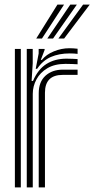

<svg xmlns="http://www.w3.org/2000/svg" viewBox="-20 -812 409 832"><path d="M134.8 -514 147.5 -580.2V-600H173L173.5 -596L156.8 -552.5H161.5Q180.5 -576 213.4 -589.5Q246.2 -603 280.5 -603Q296.5 -603 316.2 -600.8V-578.5Q302 -580.5 282.2 -580.5Q235.8 -580.5 200.6 -565.2Q165.5 -550 141 -514ZM96 0V-600H121.8V-538L117 -461.2H123Q144.5 -511.5 181 -534.6Q217.5 -557.8 268.5 -557.8Q281.8 -557.8 295.9 -557.1Q310 -556.5 316.2 -556V-533.5Q308.8 -534 293.4 -534.6Q278 -535.2 263.8 -535.2Q217 -535.2 185.5 -516.5Q154 -497.8 138 -468Q122 -438.2 122 -405.2V0ZM44.5 0V-600H70.2V0ZM147.8 0V-407.5Q147.8 -457.2 177 -483.8Q206.2 -510.2 252 -510.2H316.2V-487.5Q301.5 -487.8 284.1 -487.6Q266.8 -487.5 252 -487.5Q174.8 -487.5 174.8 -410.2V0ZM137 -645 228.8 -792H257.5L161.8 -645ZM233 -645 340 -792H368.8L257.8 -645ZM185 -645 284.5 -792H313L209.8 -645Z"/></svg>

Font: Big Shoulders Inline Display ExtraBold
Style: Regular
Weight: 800
Designer: Patric King
Foundry: XO Type Co
Version: Version 1.000